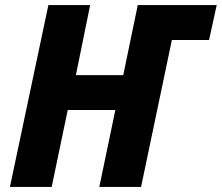

<svg xmlns="http://www.w3.org/2000/svg" viewBox="-20 -734 871 754"><path d="M19 0 170 -714H334L278 -439H464L521 -714H831L801 -577H655L534 0H370L433 -302H246L183 0Z"/></svg>

Font: Noto Sans Display Extra
Style: Italic
Weight: 800
Italic angle: -12°
Designer: Monotype Design Team
Foundry: Monotype Imaging Inc.
Version: Version 1.900